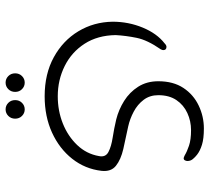

<svg xmlns="http://www.w3.org/2000/svg" viewBox="-52 -356 766 703"><g transform="rotate(90 331.5 -5.0)"><path d="M333 215Q251 215 190 181.5Q129 148 95 91.5Q61 35 60 -34Q60 -92 81.5 -144Q103 -196 139 -224Q146 -231 152 -231Q164 -231 164 -219Q164 -216 161 -210Q127 -161 119 -121.5Q111 -82 109 -45Q110 21 140.5 68.5Q171 116 222 141.5Q273 167 333 167Q386 167 432.5 148.5Q479 130 511.5 96Q544 62 552 16Q557 -8 537 -18.5Q517 -29 484.5 -34Q452 -39 418 -47Q382 -56 350 -76Q318 -96 298 -127.5Q278 -159 278 -201Q278 -256 302.5 -293Q327 -330 367 -349Q407 -368 451 -368Q488 -368 510.5 -361Q533 -354 547 -343Q556 -336 563 -327.5Q570 -319 570 -308Q570 -303 567.5 -298.5Q565 -294 560 -294Q557 -294 549 -298Q536 -306 514 -313.5Q492 -321 457 -321Q424 -321 394.5 -307.5Q365 -294 347 -267.5Q329 -241 329 -201Q329 -170 346 -147.5Q363 -125 389.5 -111Q416 -97 443 -91Q487 -82 526 -73Q565 -64 587.5 -46Q610 -28 606 7Q599 67 562 114Q525 161 466 188Q407 215 333 215ZM283 288Q297 288 307 298Q317 308 317 323Q317 338 307 348Q297 358 283 358Q269 358 259 348Q249 338 249 323Q249 308 259 298Q269 288 283 288ZM381 288Q395 288 405 298Q415 308 415 323Q415 338 405 348Q395 358 381 358Q367 358 357 348Q347 338 347 323Q347 308 357 298Q367 288 381 288Z"/></g></svg>

Font: Zain Light
Style: Regular
Weight: 300
Designer: Zain,Boutros
Foundry: Mobile Telecommunications Company (Zain), 2024
Version: Version 1.51; ttfautohint (v1.8.4)